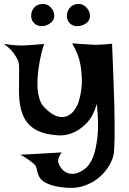

<svg xmlns="http://www.w3.org/2000/svg" viewBox="-55 -719 644 961"><path d="M-35.2 -499Q-15.6 -496.1 -0.5 -494.6Q14.6 -493.2 26.4 -492.2Q39.1 -491.2 50.8 -491.2Q61.5 -491.2 78.1 -492.2Q91.8 -493.2 113.8 -494.6Q135.7 -496.1 166 -499Q164.1 -495.1 158.2 -475.1Q152.3 -455.1 146.5 -426.3Q140.6 -397.5 136.2 -362.8Q131.8 -328.1 132.3 -294.4Q132.8 -260.7 140.6 -231Q148.4 -201.2 166 -182.6Q203.1 -144.5 231.9 -136.7Q260.7 -128.9 282.2 -138.7Q303.7 -148.4 317.4 -168Q331.1 -187.5 336.9 -204.1Q351.6 -249 354.5 -298.8Q356.4 -341.8 347.7 -394.5Q338.9 -447.3 305.7 -502Q331.1 -500 349.6 -499Q368.2 -498 381.8 -497.1Q397.5 -496.1 409.2 -495.1Q419.9 -494.1 434.6 -495.1Q447.3 -495.1 465.3 -496.6Q483.4 -498 505.9 -500Q509.8 -404.3 512.7 -329.6Q515.6 -254.9 517.1 -197.8Q518.6 -140.6 518.6 -99.1Q518.6 -57.6 518.6 -29.3Q517.6 38.1 512.7 59.6Q504.9 89.8 484.9 120.1Q464.8 150.4 434.6 174.3Q404.3 198.2 364.7 211.4Q325.2 224.6 278.3 220.7Q232.4 216.8 205.6 208.5Q178.7 200.2 163.6 189.5Q148.4 178.7 142.1 167Q135.7 155.3 132.8 143.1Q129.9 130.9 127 120.1Q124 109.4 115.2 101.6Q104.5 92.8 92.8 84Q82 76.2 69.8 68.4Q57.6 60.5 45.9 55.7L253.9 43.9Q245.1 55.7 241.2 65.4Q237.3 75.2 236.3 82Q235.4 90.8 237.3 96.7Q241.2 108.4 251.5 122.6Q261.7 136.7 278.3 145Q294.9 153.3 317.9 150.4Q340.8 147.5 370.1 126Q394.5 107.4 411.1 66.4Q424.8 31.2 432.6 -32.2Q440.4 -95.7 429.7 -199.2Q412.1 -138.7 381.8 -106.4Q351.6 -74.2 321.3 -59.6Q286.1 -42 248 -41Q197.3 -43 161.1 -54.2Q125 -65.4 101.6 -85Q78.1 -104.5 64.9 -131.3Q51.8 -158.2 45.9 -191.4Q40 -224.6 40 -258.3Q40 -292 40.5 -321.3Q41 -350.6 41 -374.5Q41 -398.4 36.1 -413.1Q30.3 -427.7 20.5 -442.4Q12.7 -455.1 -1.5 -470.2Q-15.6 -485.4 -35.2 -499ZM157.2 -699.2Q174.8 -700.2 189 -690.4Q203.1 -680.7 210.4 -666Q217.8 -651.4 216.3 -635.3Q214.8 -619.1 202.1 -607.4Q180.7 -587.9 152.3 -588.4Q124 -588.9 109.4 -611.3Q101.6 -623 101.1 -637.7Q100.6 -652.3 106.4 -666Q112.3 -679.7 125 -689Q137.7 -698.2 157.2 -699.2ZM335.9 -699.2Q353.5 -700.2 367.7 -689.9Q381.8 -679.7 389.2 -665Q396.5 -650.4 395 -634.3Q393.6 -618.2 380.9 -606.4Q370.1 -596.7 356.9 -592.3Q343.8 -587.9 331.1 -587.9Q318.4 -587.9 306.6 -593.8Q294.9 -599.6 288.1 -610.4Q280.3 -622.1 279.8 -636.7Q279.3 -651.4 285.2 -665Q291 -678.7 303.7 -688.5Q316.4 -698.2 335.9 -699.2Z"/></svg>

Font: Irish Grover
Style: Regular
Weight: 400
Designer: Squid
Foundry: Font Diner, Inc DBA Sideshow
Version: Version 1.000